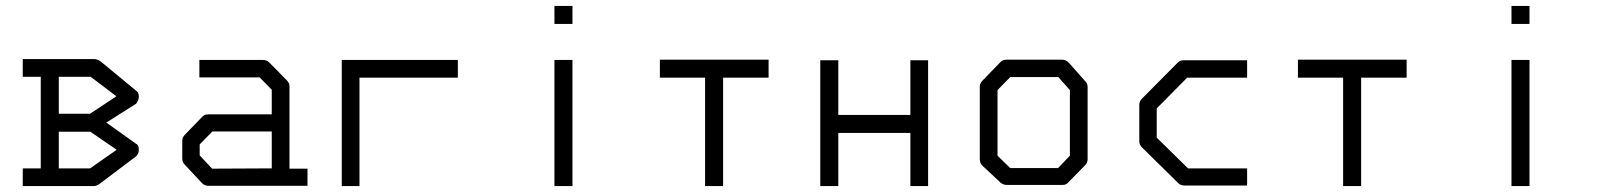

<svg xmlns="http://www.w3.org/2000/svg" viewBox="-20 -679 5440 650"><path d="M118 -109V-419H57V-479H300Q310 -479 322 -470L442 -371Q450 -365.5 450 -351Q450 -341.5 441 -328L340 -264L441 -192Q450 -188.5 450 -172Q450 -159 441 -150L319 -58Q307 -49 298 -49H57V-109ZM286 -233H179V-109H285L375 -172ZM285 -294 374 -353 287 -419H179V-294Z M900 -109V-234H699L656 -190V-153L698 -108ZM960 -108H1021V-50H685Q673 -50 664 -59L606 -121Q597 -130 597 -142V-202Q597 -214 606 -223L665 -284Q673 -292 686 -292H900V-375L859 -417H655V-476H871Q883 -476 892 -467L951 -407Q960 -398 960 -387Z M1197 -49H1137V-476H1530V-416H1197Z M1857 -659H1918V-598H1857ZM1857 -476H1918V-49H1857Z M2214 -477H2582V-416H2428V-49H2367V-416H2214Z M2757 -475H2818V-290H3062V-475H3122V-49H3062V-229H2818V-49H2757Z M3357 -374V-152L3400 -110H3562L3602 -152V-374L3563 -418H3400ZM3307 -407 3368 -470Q3375 -477 3388 -477H3576Q3588 -477 3598 -467L3654 -404Q3662 -396 3662 -385V-140Q3662 -128 3653 -119L3595 -60Q3589 -53 3577.5 -53H3574H3388Q3377.5 -53 3368 -60L3306 -118Q3297 -126 3297 -140V-387Q3297 -397 3307 -407Z M4202 -475V-416H3999L3896 -312V-213L4002 -109H4202V-51H3990Q3977 -51 3969 -59L3846 -180Q3837 -189 3837 -201V-324Q3837 -336 3846 -345L3966 -466Q3975 -475 3986 -475Z M4374 -477H4742V-416H4588V-49H4527V-416H4374Z M5097 -659H5158V-598H5097ZM5097 -476H5158V-49H5097Z"/></svg>

Font: ibm3270
Style: Regular
Weight: 400
Monospace: yes
Version: Version 2.0.3